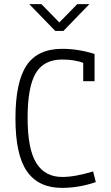

<svg xmlns="http://www.w3.org/2000/svg" viewBox="-20 -902 540 932"><path d="M414 -882 288 -752H248L122 -882H181L268 -793L355 -882ZM282 -665Q360 -665 439 -640V-508H384V-597Q340 -613 282 -613Q192 -613 153 -546Q114 -479 114 -329Q114 -179 156 -111Q198 -43 282 -43Q345 -43 432 -70L445 -18Q363 10 281 10Q167 10 111 -70Q55 -150 55 -327Q55 -504 109 -584.5Q163 -665 282 -665Z"/></svg>

Font: Lekton
Style: Regular
Weight: 400
Designer: Paolo Mazzetti, Luciano Perondi, Raffaele Flato, Elena Papassissa, Emilio Macchia, Michela Povoleri, Tobias Seemiller, R
Version: Version 34.000